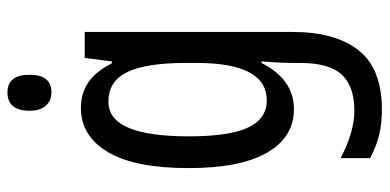

<svg xmlns="http://www.w3.org/2000/svg" viewBox="-278 -500 1019 502"><g transform="rotate(-90 231.0 -249.5)"><path d="M199 -547Q237 -547 265.5 -528Q294 -509 316 -466H321L330 -537H398V6Q398 118 350 179Q302 240 195 240Q158 240 127.5 232.5Q97 225 68 209V132Q136 168 193 168Q255 168 286 135.5Q317 103 317 25V9Q317 -8 318 -29.5Q319 -51 321 -75H317Q274 10 196 10Q123 10 82.5 -60Q42 -130 42 -266Q42 -406 84 -476.5Q126 -547 199 -547ZM216 -475Q169 -475 147 -421.5Q125 -368 125 -265Q125 -159 148 -110Q171 -61 219 -61Q317 -61 317 -245V-270Q317 -377 293 -426Q269 -475 216 -475ZM240 -739Q286 -739 286 -681Q286 -624 240 -624Q218 -624 205 -639Q192 -654 192 -681Q192 -739 240 -739Z"/></g></svg>

Font: Noto Sans Hebrew ExtraCondensed
Style: Regular
Weight: 400
Width: 2
Designer: Monotype Design Team
Foundry: Monotype Imaging Inc.
Version: Version 2.004; ttfautohint (v1.8.4.7-5d5b)